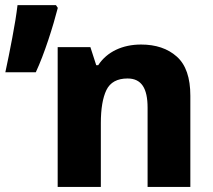

<svg xmlns="http://www.w3.org/2000/svg" viewBox="-20 -734 838 754"><path d="M199.7 -713.9H48.8C44.4 -676.8 37.6 -634.3 28.3 -585.9C19 -537.6 10.3 -492.2 1 -450.2H120.6C154.3 -522 189 -632.3 207 -703.1ZM533.7 -559.1C461.9 -559.1 400.4 -531.2 365.7 -478H357.9L335 -548.8H206.5V0H376V-250C376 -306.6 383.3 -350.1 397.9 -380.4C412.6 -410.6 440.4 -425.8 481 -425.8C535.6 -425.8 559.6 -387.2 559.6 -311V0H727.5V-357.9C727.5 -428.7 710 -480 674.3 -511.7C638.7 -543.5 591.8 -559.1 533.7 -559.1Z"/></svg>

Font: Noto Reveo Sans
Style: Regular
Weight: 800
Designer: Monotype Design Team
Foundry: Monotype Imaging Inc.
Version: Version 2.007